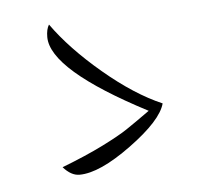

<svg xmlns="http://www.w3.org/2000/svg" viewBox="-33 -351 390 343"><g transform="rotate(-5 162.0 -180.0)"><path d="M61 -294Q61 -308 66 -316Q98 -271 152.5 -225Q207 -179 256 -158Q248 -128 190.5 -86Q133 -44 97 -44Q82 -44 68 -60Q112 -77 142 -92Q172 -107 187 -117Q202 -127 230 -147Q61 -235 61 -294Z"/></g></svg>

Font: DancingScriptRegular
Style: Regular
Weight: 400
Designer: Pablo Impallari
Foundry: Pablo Impallari. www.impallari.com
Version: Version 1.002